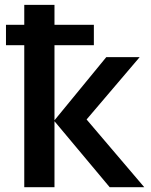

<svg xmlns="http://www.w3.org/2000/svg" viewBox="-20 -780 628 800"><path d="M81.1 -759.8V-676.8H4.9V-591.8H81.1V0H207V-274.9L437 0H581.1L340.8 -282.2L562 -542H422.9L207 -278.8V-591.8H371.1V-676.8H207V-759.8Z"/></svg>

Font: Noto Reveo Sans
Style: Regular
Weight: 600
Designer: Monotype Design Team
Foundry: Monotype Imaging Inc.
Version: Version 2.007